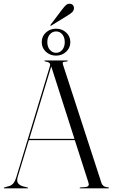

<svg xmlns="http://www.w3.org/2000/svg" viewBox="-20 -1031 616 1051"><path d="M133.5 -2.5Q133.5 0 131 0H3.5Q1 0 1 -2.5Q1 -4.5 4 -5L31.5 -13Q42.5 -16 52.2 -26.5Q62 -37 70.5 -65L253 -668Q256.5 -678.5 251.5 -685Q246.5 -691.5 229.5 -694Q223 -696 223 -697.5Q223 -700 227 -700H347.5Q350.5 -700 350.5 -697.5Q350.5 -695.5 345 -694Q327.5 -693.5 324.8 -690Q322 -686.5 325 -676.5L535 -30.5Q543 -6.5 572.5 -5.5Q576 -4.5 576 -2.5Q576 0 573 0H419Q416 0 416 -2.5Q416 -4 420 -5L450.5 -7.5Q471.5 -10.5 464 -32L389.5 -264H138L77.5 -64.5Q70 -40.5 79 -28Q88 -15.5 108 -10.5L130 -5Q133.5 -4.5 133.5 -2.5ZM140.5 -271H387.5L260.5 -667.5ZM319 -977.5Q331.5 -994.5 340.8 -1002.8Q350 -1011 362.5 -1010.5Q374.5 -1009.5 380 -1002Q385.5 -994.5 385 -986Q384 -972.5 374.8 -964Q365.5 -955.5 350 -946L261.5 -891.5Q258 -889 256 -891Q254.5 -893 257.5 -896.5ZM287 -726.5Q254.5 -726.5 231.5 -747.5Q208.5 -768.5 208.5 -800.5Q208.5 -832.5 231.5 -853.2Q254.5 -874 287 -874Q319.5 -874 342.2 -853Q365 -832 365 -800.5Q365 -769 342.2 -747.8Q319.5 -726.5 287 -726.5ZM287 -859Q267 -859 253 -843Q239 -827 239 -800.5Q239 -774.5 253 -758.2Q267 -742 287 -742Q307.5 -742 321 -758.2Q334.5 -774.5 334.5 -800.5Q334.5 -827 321 -843Q307.5 -859 287 -859Z"/></svg>

Font: Fraunces 144pt S000 Light
Style: Regular
Weight: 300
Version: Version 1.000; ttfautohint (v1.8.3)